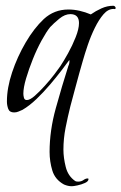

<svg xmlns="http://www.w3.org/2000/svg" viewBox="-20 -388 421 666"><path d="M229 258Q216 258 202 252Q171 235 161.5 203.5Q152 172 152 139Q152 65 173.5 -12.5Q195 -90 217 -159Q219 -163 220 -167.5Q221 -172 221 -177Q221 -177 221 -178Q221 -179 220 -179L219 -178L192 -142Q176 -121 153.5 -94.5Q131 -68 106.5 -44.5Q82 -21 58 -7Q51 -4 44 -1Q37 2 29 2Q13 2 8.5 -10.5Q4 -23 4 -36Q4 -83 22 -137Q40 -191 69 -240.5Q98 -290 132 -322Q168 -355 217 -355Q237 -355 256.5 -350.5Q276 -346 295 -338Q312 -350 332 -359Q352 -368 373 -368Q378 -368 381 -362V-359Q380 -356 378 -356.5Q376 -357 374 -357Q355 -357 339 -338.5Q323 -320 309 -291.5Q295 -263 284.5 -232Q274 -201 266.5 -174.5Q259 -148 255 -134Q247 -106 239.5 -77Q232 -48 224 -19Q215 17 207.5 55Q200 93 200 131Q200 159 208 191Q216 223 241 240Q244 242 251 242Q262 242 269.5 236.5Q277 231 284 231Q287 231 287 233Q287 241 275 246.5Q263 252 249 255Q235 258 229 258ZM73 -41Q84 -41 100.5 -55.5Q117 -70 135.5 -90.5Q154 -111 168.5 -130Q183 -149 189 -158Q201 -176 216 -203Q231 -230 242.5 -259Q254 -288 254 -308Q254 -339 224 -339Q205 -339 185.5 -323Q166 -307 154 -294Q141 -278 124.5 -248Q108 -218 94 -183Q80 -148 70.5 -116Q61 -84 61 -63Q61 -57 63 -49Q65 -41 73 -41Z"/></svg>

Font: Beau Rivage
Style: Regular
Weight: 400
Designer: Robert E. Leuschke
Foundry: Robert E. Leuschke
Version: Version 1.010; ttfautohint (v1.8.3)